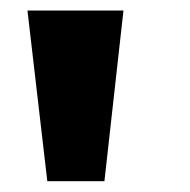

<svg xmlns="http://www.w3.org/2000/svg" viewBox="-20 -747 354 358"><path d="M68.2 -409.1 31.2 -727.3H210.2L174.7 -409.1Z"/></svg>

Font: Karasuma Gothic
Style: Black
Weight: 900
Designer: Rasmus Andersson / Ryoko Nishizuka
Foundry: Genbu
Version: Version 1.00